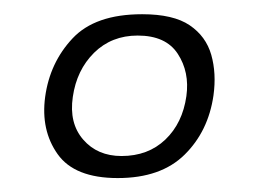

<svg xmlns="http://www.w3.org/2000/svg" viewBox="-20 -611 364 270"><path d="M145.6 -360.6Q84.8 -360.6 61 -394.3Q37.2 -427.9 43.5 -474.8Q50.1 -523 82 -557Q113.8 -591 179.9 -591Q223.8 -591 246.7 -575.5Q269.6 -560 277.1 -533.9Q284.5 -507.8 280.2 -476.8Q272.9 -426.3 239.6 -393.5Q206.3 -360.6 145.6 -360.6ZM150.9 -391.6Q188.3 -391.6 212.5 -414.7Q236.7 -437.8 242.1 -475.8Q246.8 -509.6 230 -535.3Q213.3 -561 173.6 -561Q136.9 -561 112.3 -536.8Q87.8 -512.5 82.4 -474.8Q76.9 -437.8 97 -414.7Q117 -391.6 150.9 -391.6Z"/></svg>

Font: Alumni Sans SC Thin
Style: Italic
Weight: 100
Italic angle: -8°
Designer: Robert E. Leuschke
Foundry: Robert E. Leuschke
Version: Version 1.016